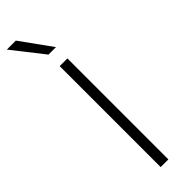

<svg xmlns="http://www.w3.org/2000/svg" viewBox="-281 -800 800 800"><g transform="rotate(-45 119.0 -400.0)"><path d="M100 0V-595H145.5V0ZM101 -662 -7 -799.5H46L145 -662Z"/></g></svg>

Font: Encode Sans SC SemiExpanded ExtraLight
Style: Regular
Weight: 250
Width: 6
Designer: Multiple Designers
Foundry: Impallari Type
Version: Version 3.002